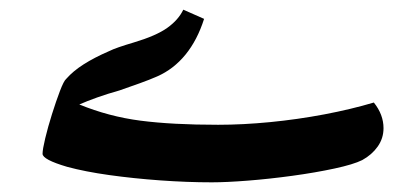

<svg xmlns="http://www.w3.org/2000/svg" viewBox="-20 -512 848 397"><path d="M418 -135Q367 -135 311.5 -139Q256 -143 206 -150Q156 -157 119 -167Q68 -182 68 -194Q68 -203 73.5 -226Q79 -249 87.5 -276Q96 -303 104 -324Q112 -345 117 -349Q131 -365 153 -379Q175 -393 205 -406Q213 -410 226 -414.5Q239 -419 256 -424Q303 -438 326 -454.5Q349 -471 359 -492L402 -473Q388 -429 363.5 -399Q339 -369 305 -354Q289 -347 269.5 -340Q250 -333 227 -325Q202 -318 181 -310.5Q160 -303 144 -296Q205 -271 270.5 -262.5Q336 -254 431 -254Q482 -254 538.5 -259.5Q595 -265 650.5 -275.5Q706 -286 753 -300Q773 -275 773 -247Q773 -226 761 -209Q749 -192 729 -181Q711 -172 671.5 -163.5Q632 -155 584.5 -148.5Q537 -142 492.5 -138.5Q448 -135 418 -135Z"/></svg>

Font: Noto Naskh Arabic UI
Style: Regular
Weight: 400
Designer: Monotype Design Team, David Williams, Mohamad Dakak and Nizar Qandah
Foundry: Monotype Imaging Inc.
Version: Version 2.014